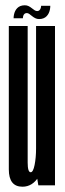

<svg xmlns="http://www.w3.org/2000/svg" viewBox="-20 -698 244 723"><path d="M124.4 0 115.8 -51.5V-600H187.1V0ZM84.2 -600V-217.4Q84.2 -122.2 84.2 -85.8Q84.2 -49.4 95.6 -49.4Q104.8 -49.4 110.3 -76.9Q115.8 -104.4 115.8 -138.8L149.5 -127.3Q149.5 -72.1 126.1 -33.5Q102.7 5.1 64.6 5.1Q13.2 5.1 13.2 -60Q13.2 -125.1 13.2 -219.8V-600ZM127 -626.2Q119.2 -626.2 112.7 -629.6Q106.2 -632.9 100.6 -637.5Q95 -642.2 90.2 -645.5Q85.4 -648.8 81.1 -648.8Q75.4 -648.8 72.2 -645.8Q68.9 -642.8 67.5 -638.2Q66.2 -633.6 66.2 -629.1H31.2Q31.2 -635.8 32.6 -642.8Q34 -649.8 37 -656.1Q39.9 -662.3 44.8 -667.3Q49.6 -672.3 56.7 -675.2Q63.8 -678.1 73.6 -678.1Q81.4 -678.1 87.8 -674.9Q94.2 -671.7 99.7 -667.2Q105.2 -662.8 110.2 -659.5Q115.3 -656.3 119.9 -656.3Q125 -656.3 128.3 -659.3Q131.6 -662.3 133.2 -667Q134.8 -671.7 134.8 -676.1H169.4Q169.4 -669.4 168 -662.2Q166.6 -655.1 163.7 -648.8Q160.7 -642.4 155.8 -637.2Q151 -632.1 143.9 -629.2Q136.8 -626.2 127 -626.2Z"/></svg>

Font: Anybody UltraCondensed Thin
Style: Regular
Weight: 100
Width: 1
Designer: Tyler Finck
Foundry: Etcetera Type Company
Version: Version 1.110